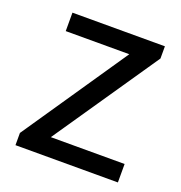

<svg xmlns="http://www.w3.org/2000/svg" viewBox="-104 -633 683 724"><g transform="rotate(20 237.5 -271.5)"><path d="M35 0H446V-74H150L437 -494V-543H66V-469H321L35 -49Z"/></g></svg>

Font: Noto Sans CJK JP
Style: Regular
Weight: 400
Designer: Ryoko NISHIZUKA 西塚涼子 (kana, bopomofo & ideographs); Paul D. Hunt (Latin, Greek & Cyrillic); Sandoll Communications 산돌커뮤니
Foundry: Adobe
Version: Version 2.004;hotconv 1.0.118;makeotfexe 2.5.65603